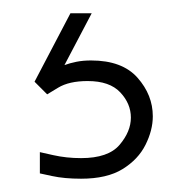

<svg xmlns="http://www.w3.org/2000/svg" viewBox="-20 -20 274 289"><path d="M102 249Q77 249 58.5 245Q40 241 40 241V209Q40 209 60 213.5Q80 218 102 218Q143 218 160 198Q177 178 177 157Q177 136 161 119Q145 102 112 102Q84 102 67.5 112Q51 122 51 122L32 103L86 0H118L77 78Q85 75 95 73Q105 71 117 71Q164 71 187 97Q210 123 210 155Q210 176 199 198Q188 220 164.5 234.5Q141 249 102 249Z"/></svg>

Font: Be Vietnam Pro Thin
Style: Regular
Weight: 100
Designer: Lam Bao, Tony Le, Vietanh Nguyen
Foundry: Yellow Type Foundry
Version: Version 1.002; ttfautohint (v1.8.3)